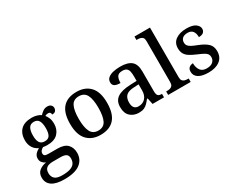

<svg xmlns="http://www.w3.org/2000/svg" viewBox="-111 -1342 2708 2164"><g transform="rotate(-30 1243.5 -260.0)"><path d="M232 240Q124 240 70.5 202.5Q17 165 17 96Q17 39 54 9Q91 -21 145 -29Q123 -38 104 -59Q85 -80 85 -113Q85 -144 103 -166.5Q121 -189 157 -210Q113 -227 88 -268Q63 -309 63 -362Q63 -448 111 -497.5Q159 -547 257 -547Q293 -547 324.5 -537Q356 -527 372 -514Q390 -534 414.5 -551.5Q439 -569 471 -569Q503 -569 518.5 -553Q534 -537 534 -516Q534 -494 521 -478Q508 -462 476 -462Q476 -476 468 -487Q460 -498 442 -498Q419 -498 401 -487Q419 -465 431 -435Q443 -405 443 -364Q443 -289 397.5 -240Q352 -191 257 -191Q245 -191 228.5 -192.5Q212 -194 203 -196Q185 -187 172 -172Q159 -157 159 -136Q159 -118 171 -109Q183 -100 217 -100H332Q424 -100 464 -58Q504 -16 504 51Q504 138 437.5 189Q371 240 232 240ZM254 -242Q300 -242 318.5 -272.5Q337 -303 337 -365Q337 -429 318 -462Q299 -495 253 -495Q208 -495 188.5 -461Q169 -427 169 -364Q169 -303 189 -272.5Q209 -242 254 -242ZM234 188Q302 188 341 173.5Q380 159 396 133Q412 107 412 73Q412 31 387.5 16Q363 1 316 1H213Q187 1 163 8Q139 15 123.5 34Q108 53 108 91Q108 134 135.5 161Q163 188 234 188Z M836 10Q725 10 661 -59Q597 -128 597 -269Q597 -410 658 -478.5Q719 -547 839 -547Q950 -547 1014 -478.5Q1078 -410 1078 -269Q1078 -128 1016.5 -59Q955 10 836 10ZM838 -45Q908 -45 936.5 -102Q965 -159 965 -269Q965 -380 936 -435.5Q907 -491 837 -491Q767 -491 738.5 -435.5Q710 -380 710 -269Q710 -159 739 -102Q768 -45 838 -45Z M1335 10Q1269 10 1224.5 -29.5Q1180 -69 1180 -151Q1180 -231 1236 -269.5Q1292 -308 1407 -312L1489 -315V-373Q1489 -409 1483.5 -436Q1478 -463 1460 -478.5Q1442 -494 1405 -494Q1352 -494 1336 -463Q1320 -432 1320 -385Q1272 -385 1247 -399.5Q1222 -414 1222 -449Q1222 -484 1247 -505.5Q1272 -527 1314.5 -537Q1357 -547 1409 -547Q1504 -547 1551.5 -508Q1599 -469 1599 -375V-117Q1599 -75 1613 -60Q1627 -45 1661 -45H1664V0H1515L1498 -81H1489Q1468 -54 1448 -33.5Q1428 -13 1402 -1.5Q1376 10 1335 10ZM1367 -55Q1423 -55 1456 -92Q1489 -129 1489 -191V-270L1430 -267Q1353 -264 1323 -233.5Q1293 -203 1293 -146Q1293 -55 1367 -55Z M1718 0V-45H1731Q1751 -45 1769 -50Q1787 -55 1798.5 -69.5Q1810 -84 1810 -115V-649Q1810 -678 1798.5 -692Q1787 -706 1769 -710.5Q1751 -715 1731 -715H1718V-760H1920V-115Q1920 -84 1931 -69.5Q1942 -55 1960 -50Q1978 -45 1999 -45H2011V0Z M2242 10Q2157 10 2112 -18.5Q2067 -47 2067 -99Q2067 -128 2079 -143Q2091 -158 2108 -164Q2125 -170 2138 -170Q2138 -115 2163.5 -78Q2189 -41 2246 -41Q2299 -41 2326 -65Q2353 -89 2353 -126Q2353 -150 2342.5 -166Q2332 -182 2305 -197Q2278 -212 2230 -232Q2178 -254 2143.5 -275.5Q2109 -297 2092 -326.5Q2075 -356 2075 -400Q2075 -471 2128.5 -508.5Q2182 -546 2270 -546Q2348 -546 2386 -518Q2424 -490 2424 -454Q2424 -425 2404 -408Q2384 -391 2344 -391Q2344 -441 2322.5 -469Q2301 -497 2257 -497Q2211 -497 2188.5 -476.5Q2166 -456 2166 -422Q2166 -397 2178.5 -380.5Q2191 -364 2218.5 -349.5Q2246 -335 2294 -317Q2369 -287 2406.5 -251Q2444 -215 2444 -152Q2444 -73 2389 -31.5Q2334 10 2242 10Z"/></g></svg>

Font: Noto Serif Bengali Medium
Style: Regular
Weight: 500
Designer: Juan Bruce, Universal Thirst, Indian Type Foundry and the Monotype Design Team.
Foundry: Monotype Imaging Inc.
Version: Version 2.003; ttfautohint (v1.8.4.7-5d5b)